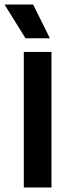

<svg xmlns="http://www.w3.org/2000/svg" viewBox="-42 -823 308 843"><path d="M62.5 0V-595H184V0ZM70 -655 -22 -803H103.5L177 -655Z"/></svg>

Font: Encode Sans SC Condensed SemiBold
Style: Regular
Weight: 600
Width: 3
Designer: Multiple Designers
Foundry: Impallari Type
Version: Version 3.002